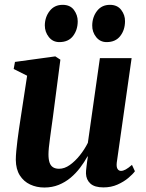

<svg xmlns="http://www.w3.org/2000/svg" viewBox="-20 -784 619 814"><path d="M168 11Q135 11 107.8 -1.8Q80.5 -14.5 64 -40.5Q47.5 -66.5 47 -106Q47 -122 49 -143.5Q51 -165 54 -189.2Q57 -213.5 60.5 -237Q64 -260.5 67 -280L95 -463L38 -491.5L43.5 -521.5L214.5 -545L236 -531L204 -285.5Q201 -265.5 198 -242.5Q195 -219.5 192 -198Q189 -176.5 187.2 -158.8Q185.5 -141 185.5 -130Q185.5 -108 190.2 -94.5Q195 -81 205 -74.8Q215 -68.5 230.5 -68.5Q253.5 -68.5 276 -84.5Q298.5 -100.5 318.5 -125.5Q338.5 -150.5 352.5 -178.5L403.5 -537.5H538L475 -94.5Q473 -76.5 478.2 -68Q483.5 -59.5 493 -59.5Q502 -59.5 513 -65.5Q524 -71.5 539.5 -85L552 -58Q543 -45.5 524 -29.5Q505 -13.5 478.2 -1.5Q451.5 10.5 418.5 10.5Q381 10.5 363.2 -5.8Q345.5 -22 344.5 -48Q344 -52 344.8 -60Q345.5 -68 346.8 -78.5Q348 -89 349.5 -100Q351 -111 352.5 -120.5L351 -121Q337.5 -96.5 319.5 -72.8Q301.5 -49 279 -30.2Q256.5 -11.5 228.8 -0.2Q201 11 168 11ZM231.5 -605.5Q204 -605.5 187 -627Q170 -648.5 170 -676.5Q170.5 -712 190.8 -737.8Q211 -763.5 245.5 -763.5Q277.5 -763.5 293.5 -741.8Q309.5 -720 309.5 -694Q309.5 -657.5 289.8 -631.5Q270 -605.5 231.5 -605.5ZM432 -605.5Q404.5 -605.5 387.5 -627Q370.5 -648.5 371 -676.5Q371.5 -712 391.5 -737.8Q411.5 -763.5 446 -763.5Q477.5 -763.5 494 -741.8Q510.5 -720 510 -694Q510 -657.5 490 -631.5Q470 -605.5 432 -605.5Z"/></svg>

Font: Merriweather 72pt
Style: Bold Italic
Weight: 700
Italic angle: -7.8°
Version: Version 2.101